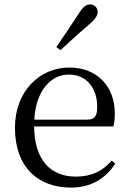

<svg xmlns="http://www.w3.org/2000/svg" viewBox="-20 -838 586 873"><path d="M236 -624 255 -610C297 -648 337 -686 381 -723C412 -749 424 -766 424 -784C424 -805 407 -818 390 -818C371 -818 356 -806 336 -773C302 -721 270 -673 236 -624ZM303 15C393 15 460 -26 504 -94L488 -108C447 -60 396 -35 325 -35C215 -35 137 -104 135 -263H495C500 -279 502 -299 502 -323C502 -441 425 -531 295 -531C162 -531 48 -425 48 -257C48 -76 155 15 303 15ZM136 -294C143 -424 210 -499 293 -499C374 -499 422 -437 422 -352C422 -312 412 -294 377 -294Z"/></svg>

Font: Noto Serif CJK KR
Style: Regular
Weight: 400
Designer: Ryoko NISHIZUKA 西塚涼子 (kana & ideographs); Frank Grießhammer (Latin, Greek & Cyrillic); Wenlong ZHANG 张文龙 (bopomofo); San
Foundry: Adobe
Version: Version 2.001;hotconv 1.1.0;makeotfexe 2.6.0